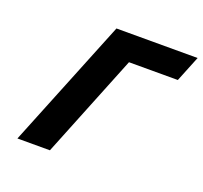

<svg xmlns="http://www.w3.org/2000/svg" viewBox="-122 -843 1035 981"><g transform="rotate(20 396.0 -352.5)"><path d="M469.5 -562.9 243.8 -1.9H67.1L350.4 -703.1H791.7L735.1 -562.9Z"/></g></svg>

Font: Hussar
Style: BdWideOblFour
Weight: 700
Foundry: Cannot Into Space Fonts
Version: Version 2.00